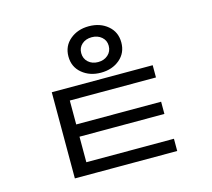

<svg xmlns="http://www.w3.org/2000/svg" viewBox="-108 -832 1137 1031"><g transform="rotate(-15 460.0 -317.0)"><path d="M468 -702Q531 -702 573 -666.5Q615 -631 615 -573Q615 -515 573 -479.5Q531 -444 468 -444Q406 -444 363.5 -479.5Q321 -515 321 -573Q321 -631 363.5 -666.5Q406 -702 468 -702ZM468 -641Q435 -641 413.5 -622Q392 -603 392 -573Q392 -542 413.5 -522.5Q435 -503 468 -503Q501 -503 523 -522.5Q545 -542 545 -573Q545 -603 523 -622Q501 -641 468 -641ZM185 -411H746V-343H267V35H185ZM185 0H754V68H185ZM204 -210H739V-142H204Z"/></g></svg>

Font: lkorean15
Style: Book
Weight: 400
Designer: Jelle Bosma - Monotype Design Team
Foundry: Monotype Imaging Inc.
Version: Version 2.003